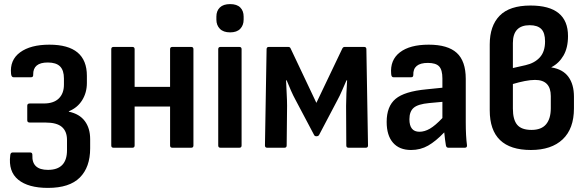

<svg xmlns="http://www.w3.org/2000/svg" viewBox="-20 -721 2871 937"><path d="M214 196Q118 196 69 156Q20 116 30 37Q31 23 42 23H127Q139 23 138 37Q135 108 214 108Q307 108 307 12V-38Q307 -80 282 -101.5Q257 -123 202 -123H125Q113 -123 113 -134V-205Q113 -216 125 -216H194Q242 -216 267 -240.5Q292 -265 292 -308V-338Q292 -378 273 -397Q254 -416 213 -416Q141 -416 142 -357Q143 -344 132 -344H46Q36 -344 34 -360Q27 -428 78 -465.5Q129 -503 221 -503Q404 -503 404 -351V-316Q404 -269 381 -232Q358 -195 316 -178V-176Q368 -165 394 -130Q420 -95 420 -42V3Q420 95 369.5 145.5Q319 196 214 196Z M534 0Q523 0 523 -11V-481Q523 -492 534 -492H626Q637 -492 637 -481V-297H810V-481Q810 -492 821 -492H913Q924 -492 924 -481V-11Q924 0 913 0H821Q810 0 810 -11V-201H637V-11Q637 0 626 0Z M1056 0Q1045 0 1045 -11V-481Q1045 -492 1056 -492H1148Q1159 -492 1159 -481V-11Q1159 0 1148 0ZM1103 -563Q1070 -563 1053 -580.5Q1036 -598 1036 -625V-640Q1036 -668 1053 -684.5Q1070 -701 1103 -701Q1136 -701 1152.5 -684.5Q1169 -668 1169 -640V-625Q1169 -598 1152.5 -580.5Q1136 -563 1103 -563Z M1284 0Q1273 0 1273 -11L1281 -481Q1281 -492 1292 -492H1387Q1396 -492 1399 -483L1524 -219L1650 -483Q1654 -492 1662 -492H1757Q1768 -492 1768 -481L1776 -11Q1776 0 1765 0H1681Q1670 0 1670 -11L1669 -204Q1669 -229 1670.5 -265Q1672 -301 1674 -329H1671Q1660 -304 1649 -278.5Q1638 -253 1627 -233L1537 -62Q1533 -56 1524 -56Q1516 -56 1513 -62L1422 -234Q1411 -254 1400 -279Q1389 -304 1379 -329H1376Q1377 -302 1379 -266Q1381 -230 1381 -205L1379 -11Q1379 0 1368 0Z M1986 11Q1929 11 1898 -24.5Q1867 -60 1867 -126Q1867 -202 1910.5 -238.5Q1954 -275 2061 -285L2139 -293V-338Q2139 -380 2123 -397Q2107 -414 2068 -414Q1995 -414 1997 -355Q1997 -344 1987 -344H1900Q1890 -344 1889 -360Q1883 -428 1931.5 -465.5Q1980 -503 2072 -503Q2165 -503 2209 -463Q2253 -423 2253 -336V-124Q2253 -57 2259 -12Q2260 0 2248 0H2168Q2158 0 2156 -12Q2152 -35 2148 -75Q2107 -32 2069.5 -10.5Q2032 11 1986 11ZM1978 -139Q1978 -78 2027 -78Q2052 -78 2078 -93Q2104 -108 2139 -145V-224L2074 -218Q2020 -213 1999 -195Q1978 -177 1978 -139Z M2571 11Q2370 11 2370 -183V-504Q2370 -595 2418.5 -644.5Q2467 -694 2569 -694Q2752 -694 2752 -545Q2752 -488 2730 -450Q2708 -412 2671 -393V-392Q2727 -383 2754 -346Q2781 -309 2781 -249V-192Q2781 -93 2726 -41Q2671 11 2571 11ZM2483 -389 2545 -403Q2589 -413 2614.5 -441Q2640 -469 2640 -519Q2640 -561 2621.5 -579.5Q2603 -598 2565 -598Q2483 -598 2483 -511ZM2574 -87Q2622 -87 2645 -114.5Q2668 -142 2668 -193V-252Q2668 -331 2591 -331Q2569 -331 2541 -325.5Q2513 -320 2483 -311V-191Q2483 -137 2504 -112Q2525 -87 2574 -87Z"/></svg>

Font: Sofia Sans Semi Condensed
Style: Bold
Weight: 700
Designer: Botio Nikoltchev, Ani Petrova
Foundry: lettersoup
Version: Version 4.100; ttfautohint (v1.8.4.7-5d5b)